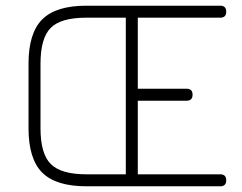

<svg xmlns="http://www.w3.org/2000/svg" viewBox="-20 -653 848 673"><path d="M752 -42Q773 -42 773 -21Q773 0 752 0H283Q176 0 128 -48Q80 -96 80 -203V-430Q80 -537 128 -585Q176 -633 282 -633H752Q773 -633 773 -612Q773 -591 752 -591H463V-342H634Q655 -342 655 -321Q655 -300 634 -300H463V-42ZM122 -203Q122 -114 158 -78Q194 -42 283 -42H421V-591H282Q193 -591 157.5 -555Q122 -519 122 -430Z"/></svg>

Font: Jura Light
Style: Regular
Weight: 300
Designer: Daniel Johnson, Alexei Vanyashin
Foundry: Daniel Johnson
Version: Version 5.103